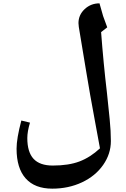

<svg xmlns="http://www.w3.org/2000/svg" viewBox="-20 -800 760 1160"><path d="M584 96.2 556.6 -52.2 524.9 -226.1 501.5 -363.8 456.1 -637.2 454.1 -660.2Q454.1 -710 491.5 -744.9Q528.8 -779.8 581.1 -779.8Q595.7 -725.6 603 -702.9Q610.4 -680.2 627.9 -634.8L590.8 -606Q605 -418 626 -240.2Q635.3 -153.8 642.6 -80.3Q649.9 -6.8 649.9 51.8Q649.9 129.9 603 196.8Q556.2 263.7 474.9 301.8Q393.6 339.8 295.9 339.8Q190.4 339.8 135.3 278.1Q80.1 216.3 80.1 98.1Q80.1 37.1 108.9 -71.8L161.1 -59.1Q145 -4.9 145 34.2Q145 118.7 182.6 159.4Q220.2 200.2 298.8 200.2Q395 200.2 460.4 175.3Q525.9 150.4 584 96.2Z"/></svg>

Font: Sahl Naskh
Style: Bold
Weight: 700
Designer: Pascal Zoghbi
Version: Version 1.001